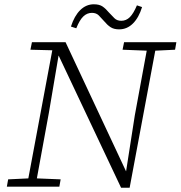

<svg xmlns="http://www.w3.org/2000/svg" viewBox="-20 -871 843 896"><path d="M12 0 18 -34 123 -39H140L263 -34L257 0ZM105 0 229 -663H262L208 -344L145 0ZM552 -639 559 -674H803L797 -639L695 -634H677ZM588 -72 563 -37 609 -332 672 -674H712L585 5H545L254 -611L241 -614L238 -636L122 -639L129 -674H286L568 -72ZM311 -747Q327 -797 354.5 -824Q382 -851 418 -851Q444 -851 459 -840.5Q474 -830 488 -813Q502 -798 514 -786Q526 -774 546 -774Q569 -774 586 -791Q603 -808 619 -846L643 -838Q628 -789 600.5 -761.5Q573 -734 536 -734Q511 -734 495.5 -744.5Q480 -755 467 -771Q453 -787 441 -799Q429 -811 409 -811Q386 -811 368.5 -794Q351 -777 336 -739Z"/></svg>

Font: Source Serif 4 Light
Style: Italic
Weight: 300
Italic angle: -12°
Designer: Frank Grießhammer
Foundry: Adobe Systems Incorporated
Version: Version 4.004;hotconv 1.0.116;makeotfexe 2.5.65601